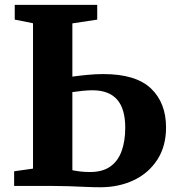

<svg xmlns="http://www.w3.org/2000/svg" viewBox="-20 -763 722 788"><path d="M392 5.5Q363 5.5 330 4Q297 2.5 261.2 1.2Q225.5 0 187 0H38V-60L115.5 -71V-667.5L40.5 -682.5V-743H379V-682.5L277 -667V-448.5Q300.5 -452 336 -455.5Q371.5 -459 404 -459Q537.5 -459 599.5 -400Q661.5 -341 661.5 -240Q661.5 -162.5 625.5 -107.2Q589.5 -52 528.5 -23.2Q467.5 5.5 392 5.5ZM349.5 -57Q400.5 -57 432.2 -79.2Q464 -101.5 479 -142.5Q494 -183.5 494 -239Q494 -316.5 460.5 -354.5Q427 -392.5 359 -392.5Q341 -392.5 316.8 -390Q292.5 -387.5 277 -385V-64.5Q291 -61.5 309 -59.2Q327 -57 349.5 -57Z"/></svg>

Font: Merriweather 28pt ExtraBold
Style: Regular
Weight: 800
Version: Version 2.100